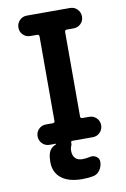

<svg xmlns="http://www.w3.org/2000/svg" viewBox="-102 -789 704 1069"><g transform="rotate(-10 250.0 -255.0)"><path d="M334 -615.2Q322.3 -615.2 322.3 -603.5V-126Q322.3 -115.2 334 -115.2H372.1Q396.5 -115.2 413.1 -98.6Q429.7 -82 429.7 -58.1Q429.7 -34.2 413.1 -17.1Q396.5 0 372.1 0H255.9Q247.1 0 249 10.7Q249 18.6 247.1 23.4Q240.2 37.1 240.2 54.7Q240.2 81.1 254.4 95.7Q268.6 110.4 294.9 110.4Q313.5 110.4 336.9 105.5Q356.4 100.6 373 111.3Q389.6 122.1 389.6 141.6Q389.6 168 374.5 189.5Q359.4 210.9 334 214.8Q301.8 219.7 275.4 219.7Q198.2 219.7 156.7 187Q115.2 154.3 115.2 94.7Q115.2 68.4 121.1 47.9Q129.9 16.6 163.1 3.9Q164.1 2.9 164.1 1.5Q164.1 0 163.1 0H127.9Q103.5 0 86.9 -17.1Q70.3 -34.2 70.3 -58.1Q70.3 -82 86.9 -98.6Q103.5 -115.2 127.9 -115.2H166Q177.7 -115.2 177.7 -126V-603.5Q177.7 -614.3 166 -615.2H127.9Q103.5 -615.2 86.9 -631.8Q70.3 -648.4 70.3 -672.4Q70.3 -696.3 86.9 -713.4Q103.5 -730.5 127.9 -730.5H372.1Q396.5 -730.5 413.1 -713.4Q429.7 -696.3 429.7 -672.4Q429.7 -648.4 413.1 -631.8Q396.5 -615.2 372.1 -615.2Z"/></g></svg>

Font: Rounded-X Mgen+ 2m bold
Style: Bold
Weight: 700
Designer: [Source Han Sans]
Ryoko NISHIZUKA  (kana & ideographs); Paul D. Hunt (Latin, Greek & Cyrillic); Wenlong ZHANG  (bopomofo
Version: Version 1.059.20150602